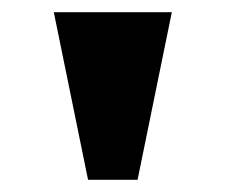

<svg xmlns="http://www.w3.org/2000/svg" viewBox="-20 -793 369 314"><path d="M124 -499 68 -773H261L205 -499Z"/></svg>

Font: Noto Serif Telugu Black
Style: Regular
Weight: 900
Designer: Jelle Bosma - Monotype Design Team
Foundry: Monotype Imaging Inc.
Version: Version 2.005; ttfautohint (v1.8.4.7-5d5b)